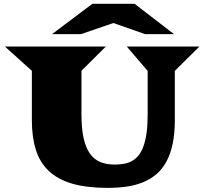

<svg xmlns="http://www.w3.org/2000/svg" viewBox="-20 -937 1035 977"><path d="M449.7 -917.5H665L865.7 -763.2H718.8L557.1 -819.8L391.6 -763.2H244.6ZM142.1 -576.7 4.9 -700.2H518.6L394.5 -576.7V-355Q394.5 -284.7 405 -236.1Q415.5 -187.5 436.5 -157Q457.5 -126.5 489.3 -113Q521 -99.6 563.5 -99.6Q589.4 -99.6 611.8 -103.8Q634.3 -107.9 653.1 -118.7Q671.9 -129.4 686.3 -147.9Q700.7 -166.5 710.7 -194.8Q720.7 -223.1 726.1 -262.7Q731.4 -302.2 731.4 -355V-576.2L625 -700.2H994.6L869.6 -576.2V-325.7Q869.6 -256.8 858.4 -204.3Q847.2 -151.9 826.2 -113.5Q805.2 -75.2 774.9 -49.8Q744.6 -24.4 706.5 -9Q668.5 6.3 623.5 12.7Q578.6 19 527.8 19Q421.4 19 347.7 -2.4Q273.9 -23.9 228.3 -67.1Q182.6 -110.4 162.4 -175Q142.1 -239.7 142.1 -325.7Z"/></svg>

Font: Goblin One
Style: Regular
Weight: 400
Designer: Riccardo De Franceschi
Foundry: Sorkin Type Co.
Version: Version 1.001